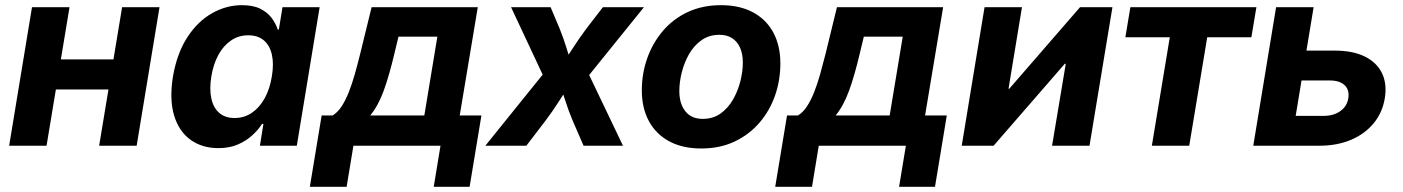

<svg xmlns="http://www.w3.org/2000/svg" viewBox="-20 -567 5459 747"><path d="M461.4 -335.9 442.4 -218.8H156.7L176.3 -335.9ZM250.5 -539.1 161.1 0H15.6L104.5 -539.1ZM600.6 -539.1 511.7 0H365.7L455.1 -539.1Z M829.6 9.3Q766.1 9.3 720.9 -23.4Q675.8 -56.2 657.2 -118.4Q638.7 -180.7 652.8 -269Q668.5 -359.4 708.3 -421.1Q748 -482.9 804 -514.9Q859.9 -546.9 921.4 -546.9Q964.8 -546.9 992.7 -533Q1020.5 -519 1036.9 -497.1Q1053.2 -475.1 1060.5 -452.1H1064.9L1079.1 -539.1H1223.6L1134.8 0H991.2L1004.9 -85H999.5Q984.4 -61 960.4 -39.6Q936.5 -18.1 904.3 -4.4Q872.1 9.3 829.6 9.3ZM892.6 -107.9Q930.2 -107.9 960 -128.2Q989.7 -148.4 1009.8 -184.8Q1029.8 -221.2 1037.6 -269.5Q1045.9 -318.4 1037.8 -354.2Q1029.8 -390.1 1006.6 -409.9Q983.4 -429.7 945.8 -429.7Q908.2 -429.7 878.7 -409.4Q849.1 -389.2 829.6 -353.3Q810.1 -317.4 802.2 -269.5Q794.4 -221.7 802 -185.1Q809.6 -148.4 832.5 -128.2Q855.5 -107.9 892.6 -107.9Z M1185.5 159.7 1231.4 -117.7H1273.9Q1293.5 -129.4 1308.8 -152.8Q1324.2 -176.3 1336.9 -208.3Q1349.6 -240.2 1360.4 -278.3Q1371.1 -316.4 1381.3 -357.4L1425.8 -539.1H1838.9L1768.6 -117.7H1853L1807.1 159.7H1667.5L1693.8 0H1355L1328.6 159.7ZM1420.4 -117.7H1630.9L1681.6 -424.3H1530.3L1514.2 -357.4Q1494.1 -272.5 1472.7 -213.6Q1451.2 -154.8 1420.4 -117.7Z M1868.2 0 2132.8 -328.1 2115.2 -225.6 1968.3 -539.1H2122.1L2157.2 -456.1Q2173.3 -416 2185.1 -377Q2196.8 -337.9 2209.5 -300.8H2156.2Q2182.1 -337.9 2207 -377Q2231.9 -416 2261.7 -456.1L2325.7 -539.1H2485.4L2231 -224.1L2248 -325.7L2403.8 0H2250.5L2208 -97.7Q2191.4 -137.2 2179.2 -176Q2167 -214.8 2153.3 -251H2206.1Q2181.2 -214.8 2156.7 -176Q2132.3 -137.2 2102.5 -97.7L2027.8 0Z M2708.5 10.7Q2635.3 10.7 2583.5 -17.3Q2531.7 -45.4 2504.4 -96.2Q2477.1 -147 2477.1 -215.3Q2477.1 -281.2 2498.3 -340.8Q2519.5 -400.4 2559.3 -447Q2599.1 -493.7 2656.2 -520.3Q2713.4 -546.9 2785.2 -546.9Q2857.9 -546.9 2909.7 -519Q2961.4 -491.2 2988.8 -440.2Q3016.1 -389.2 3016.1 -320.3Q3016.1 -254.9 2995.4 -195.3Q2974.6 -135.7 2934.6 -89.4Q2894.5 -43 2837.6 -16.1Q2780.8 10.7 2708.5 10.7ZM2714.4 -104.5Q2754.4 -104.5 2783.7 -125.5Q2813 -146.5 2832 -179.9Q2851.1 -213.4 2860.6 -251.5Q2870.1 -289.6 2870.1 -323.7Q2870.1 -356.9 2859.6 -380.9Q2849.1 -404.8 2828.9 -418.2Q2808.6 -431.6 2778.8 -431.6Q2739.3 -431.6 2709.7 -410.9Q2680.2 -390.1 2661.1 -356.9Q2642.1 -323.7 2632.6 -285.6Q2623 -247.6 2623 -212.9Q2623 -163.6 2646.5 -134Q2669.9 -104.5 2714.4 -104.5Z M2996.1 159.7 3042 -117.7H3084.5Q3104 -129.4 3119.4 -152.8Q3134.8 -176.3 3147.5 -208.3Q3160.2 -240.2 3170.9 -278.3Q3181.6 -316.4 3191.9 -357.4L3236.3 -539.1H3649.4L3579.1 -117.7H3663.6L3617.7 159.7H3478L3504.4 0H3165.5L3139.2 159.7ZM3231 -117.7H3441.4L3492.2 -424.3H3340.8L3324.7 -357.4Q3304.7 -272.5 3283.2 -213.6Q3261.7 -154.8 3231 -117.7Z M4218.8 0H4073.2L4126.5 -318.8H4122.6L3845.7 0H3721.7L3810.5 -539.1H3956.1L3903.8 -221.7H3906.7L4182.1 -539.1H4308.1Z M4461.4 0 4531.2 -421.9H4358.4L4377.9 -539.1H4868.2L4848.6 -421.9H4676.8L4606.9 0Z M5012.2 -370.1H5173.3Q5243.7 -370.1 5290.3 -346.9Q5336.9 -323.7 5356.9 -282.2Q5377 -240.7 5367.7 -184.6Q5358.9 -129.9 5325 -88.1Q5291 -46.4 5236.8 -23.2Q5182.6 0 5112.3 0H4856L4944.8 -539.1H5090.8L5021 -116.2H5129.9Q5168.9 -116.2 5194.8 -134.8Q5220.7 -153.3 5225.6 -184.1Q5231 -216.3 5211.9 -235.1Q5192.9 -253.9 5153.8 -253.9H4992.7Z"/></svg>

Font: Inter 18pt
Style: Bold Italic
Weight: 700
Italic angle: -9.3988°
Designer: Rasmus Andersson
Foundry: rsms
Version: Version 4.001;git-66647c0bb